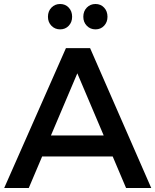

<svg xmlns="http://www.w3.org/2000/svg" viewBox="-20 -941 778 961"><path d="M220 -857Q220 -885 237.5 -903Q255 -921 281 -921Q307 -921 324 -903Q341 -885 341 -857Q341 -830 324 -812Q307 -794 281 -794Q255 -794 237.5 -812Q220 -830 220 -857ZM397 -857Q397 -885 414.5 -903Q432 -921 458 -921Q484 -921 501 -903Q518 -885 518 -857Q518 -830 501 -812Q484 -794 458 -794Q432 -794 414.5 -812Q397 -830 397 -857ZM191 -158 124 0H1L310 -700H431L737 0H611L544 -158ZM367 -574 235 -263H499Z"/></svg>

Font: Sapa
Style: Regular
Weight: 400
Version: Version 1.20 June 8, 2016